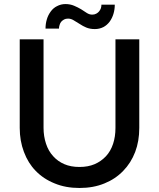

<svg xmlns="http://www.w3.org/2000/svg" viewBox="-20 -913 779 941"><path d="M369.6 -94.7Q411.6 -94.7 443.8 -108.4Q475.6 -122.1 499.5 -147.5Q522.5 -172.4 534.2 -208Q545.9 -243.2 545.9 -286.1V-720.2H662.6V-286.1Q662.6 -221.2 642.6 -168.5Q622.1 -114.7 584 -75.7Q545.4 -35.6 492.2 -14.2Q438 8.3 369.6 8.3Q301.3 8.3 247.6 -14.2Q192.9 -36.1 154.8 -75.7Q118.2 -112.8 97.2 -168.5Q76.7 -222.7 76.7 -286.1V-720.2H193.4V-286.6Q193.4 -245.1 205.6 -208.5Q217.3 -172.9 240.2 -147.9Q263.2 -122.1 295.4 -108.4Q327.1 -94.7 369.6 -94.7ZM432.1 -841.3Q443.4 -841.3 452.1 -846.2Q460.9 -851.1 465.8 -857.4Q471.7 -864.7 474.6 -873Q477.1 -881.8 477.1 -890.1H542.5Q542.5 -866.2 536.1 -845.2Q530.3 -825.2 517.6 -807.1Q504.4 -789.6 486.8 -780.3Q467.3 -770.5 444.8 -770.5Q420.9 -770.5 402.3 -778.3Q386.7 -784.7 369.1 -796.4Q350.1 -807.6 340.3 -814Q327.6 -821.8 313.5 -821.8Q301.8 -821.8 293.9 -817.4Q284.7 -812 279.8 -806.2Q274.4 -799.3 272 -790.5Q269 -781.7 269 -772.9H203.1Q203.1 -796.9 209.5 -817.9Q215.3 -838.4 228.5 -856.4Q241.2 -874 259.3 -882.8Q278.8 -893.1 300.8 -893.1Q323.7 -893.1 343.3 -884.8Q361.8 -877 377.4 -867.7Q397 -855 405.3 -849.6Q418 -841.3 432.1 -841.3Z"/></svg>

Font: Lato-SemiBold
Style: Regular
Weight: 500
Designer: Lukasz Dziedzic with Adam Twardoch and Botio Nikoltchev
Foundry: tyPoland Lukasz Dziedzic
Version: ""